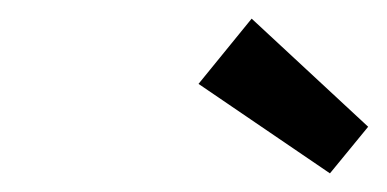

<svg xmlns="http://www.w3.org/2000/svg" viewBox="-20 -796 415 206"><path d="M193 -706 250 -776 375 -660 334 -610Z"/></svg>

Font: Fz Poppins Light
Style: Italic
Weight: 300
Italic angle: -10°
Designer: Ninad Kale (Devanagari), Jonny Pinhorn (Latin)
Foundry: Indian Type Foundry
Version: Vit hóa bi Vntype.Com & FontZin.Com